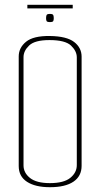

<svg xmlns="http://www.w3.org/2000/svg" viewBox="-20 -778 418 800"><path d="M188 2Q127 2 92.5 -20.5Q58 -43 58 -86V-543Q58 -579 88.5 -604Q119 -629 188 -628Q258 -627 289 -603Q320 -579 320 -542V-87Q320 -44 286 -21Q252 2 188 2ZM188 -15Q246 -15 273 -37Q300 -59 300 -90V-539Q300 -565 276 -588Q252 -611 186 -611Q125 -611 101.5 -588.5Q78 -566 78 -540V-89Q78 -58 105 -36.5Q132 -15 188 -15ZM188 -686Q176 -686 174 -690.5Q172 -695 172 -702Q172 -710 174 -715Q176 -720 188 -720Q200 -720 202 -715Q204 -710 204 -702Q204 -695 202 -690.5Q200 -686 188 -686ZM94 -743V-758H283V-743Z"/></svg>

Font: Smooch Sans Thin
Style: Regular
Weight: 100
Designer: Robert E. Leuschke
Foundry: Robert E. Leuschke
Version: Version 1.010